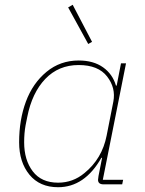

<svg xmlns="http://www.w3.org/2000/svg" viewBox="-20 -771 607 803"><path d="M349 -587 265 -740 284 -751 365 -596ZM491 0H413Q390 0 390 -19Q390 -23 392 -35L407 -111H404Q334 12 223 12Q146 12 103 -40.5Q60 -93 60 -176Q60 -270 88.5 -346.5Q117 -423 174.5 -470.5Q232 -518 309 -518Q371 -518 411 -489.5Q451 -461 465 -413H468L486 -506H507L410 -19H495ZM223 -7Q285 -7 333 -47Q407 -107 426 -204L454 -346Q465 -403 428 -451Q391 -499 309 -499Q225 -499 169.5 -441Q114 -383 94 -282L87 -247Q81 -214 81 -176Q81 -102 117 -54.5Q153 -7 223 -7Z"/></svg>

Font: IBM Plex Sans Thin
Style: Italic
Weight: 100
Italic angle: -11.31°
Designer: Mike Abbink, Paul van der Laan, Pieter van Rosmalen
Foundry: Bold Monday
Version: Version 3.0